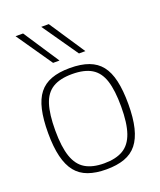

<svg xmlns="http://www.w3.org/2000/svg" viewBox="-147 -881 818 983"><g transform="rotate(-20 262.5 -390.0)"><path d="M44 -267Q44 -341 56 -393.5Q68 -446 93.5 -478.5Q119 -511 160.5 -526.5Q202 -542 262 -542Q322 -542 364 -526.5Q406 -511 431.5 -478.5Q457 -446 469 -393.5Q481 -341 481 -267Q481 -191 468 -138Q455 -85 429 -52.5Q403 -20 361.5 -5Q320 10 262 10Q205 10 163.5 -5Q122 -20 96 -52.5Q70 -85 57 -138Q44 -191 44 -267ZM83 -267Q83 -177 101.5 -123.5Q120 -70 159.5 -46.5Q199 -23 262 -23Q326 -23 365.5 -46.5Q405 -70 423.5 -123.5Q442 -177 442 -267Q442 -355 425 -408Q408 -461 368.5 -485Q329 -509 262 -509Q196 -509 156.5 -485Q117 -461 100 -408Q83 -355 83 -267ZM191 -596 57 -790H98L226 -596ZM332 -596 197 -790H238L367 -596Z"/></g></svg>

Font: Georama ExtraCondensed Thin ExtraLight
Style: Regular
Weight: 250
Version: Version 1.001